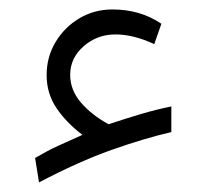

<svg xmlns="http://www.w3.org/2000/svg" viewBox="-20 -354 430 406"><path d="M128.4 -195.8Q128.4 -163.6 151.1 -137.2Q173.8 -110.8 209.5 -91.3Q248 -104 279.5 -113.3Q311 -122.6 342.3 -128.9V-74.7Q285.2 -61.5 215.6 -36.9Q146 -12.2 62.5 31.7L54.2 -20Q80.1 -35.2 102.3 -45.4Q124.5 -55.7 154.3 -68.8Q119.6 -95.2 99.1 -126Q78.6 -156.7 78.6 -195.3Q78.6 -233.4 97.4 -264.9Q116.2 -296.4 147.7 -315.2Q179.2 -334 217.8 -334Q276.9 -334 321.3 -303.7L306.2 -260.7Q262.2 -281.2 224.1 -281.2Q185.5 -281.2 157 -256.3Q128.4 -231.4 128.4 -195.8Z"/></svg>

Font: Vazirmatn UI FD ExtraLight
Style: Regular
Weight: 200
Designer: Saber Rastikerdar
Foundry: Saber Rastikerdar
Version: Version 33.003